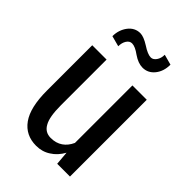

<svg xmlns="http://www.w3.org/2000/svg" viewBox="-225 -834 934 934"><g transform="rotate(45 242.5 -367.0)"><path d="M335.9 -70.3Q314.5 -31.2 281.2 -10.7Q249 10.7 207 10.7Q134.8 10.7 94.7 -44.9Q54.7 -100.6 54.7 -215.8Q54.7 -227.5 54.7 -240.2Q54.7 -306.6 54.7 -418.9Q54.7 -446.3 54.7 -528.3Q79.1 -528.3 153.3 -528.3Q153.3 -450.2 153.3 -214.8Q153.3 -133.8 172.9 -100.6Q191.4 -66.4 230.5 -66.4Q266.6 -66.4 292 -84Q316.4 -100.6 331.1 -132.8Q331.1 -264.6 331.1 -528.3Q355.5 -528.3 429.7 -528.3Q429.7 -396.5 429.7 0Q408.2 0 341.8 0Q339.8 -17.6 335.9 -70.3ZM390.6 -730.5Q390.6 -684.6 366.2 -654.3Q341.8 -624 304.7 -624Q274.4 -624 240.2 -647.5Q207 -671.9 185.5 -671.9Q168.9 -671.9 158.2 -655.3Q147.5 -638.7 147.5 -614.3Q128.9 -619.1 92.8 -628.9Q92.8 -671.9 117.2 -704.1Q141.6 -735.4 178.7 -735.4Q202.1 -735.4 239.3 -711.9Q276.4 -687.5 297.9 -687.5Q313.5 -687.5 325.2 -704.1Q336.9 -720.7 336.9 -745.1Q354.5 -740.2 390.6 -730.5Z"/></g></svg>

Font: Noto Sans Hebrew DECATHLON 
Style: Regular
Weight: 400
Designer: Monotype Design team
Version: Version 1.03 uh